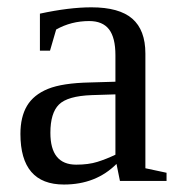

<svg xmlns="http://www.w3.org/2000/svg" viewBox="-20 -489 484 519"><path d="M227.1 -469.2Q302.2 -469.2 337.6 -438.5Q373 -407.7 373 -344.2V-34.2L430.2 -22V0H304.2L294.9 -45.9Q239.3 9.8 152.8 9.8Q35.2 9.8 35.2 -127Q35.2 -172.9 53 -202.9Q70.8 -232.9 109.9 -248.8Q148.9 -264.6 223.1 -266.1L292 -268.1V-339.8Q292 -387.2 274.7 -409.7Q257.3 -432.1 221.2 -432.1Q172.4 -432.1 131.8 -409.2L115.2 -352.1H87.9V-452.1Q167 -469.2 227.1 -469.2ZM292 -233.9 228 -231.9Q162.6 -229.5 139.4 -206.5Q116.2 -183.6 116.2 -129.9Q116.2 -43.9 186 -43.9Q219.2 -43.9 243.4 -51.5Q267.6 -59.1 292 -70.8Z"/></svg>

Font: Liberation Serif
Style: Regular
Weight: 400
Designer: Steve Matteson
Foundry: Ascender Corporation
Version: Version 2.1.5